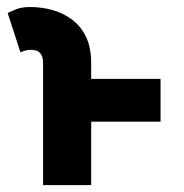

<svg xmlns="http://www.w3.org/2000/svg" viewBox="-20 -541 537 561"><path d="M246.4 -356.8Q246.4 -402.4 231.2 -433.7Q215.9 -465 190 -484.1Q164.2 -503.2 132.6 -511.9Q101 -520.5 68.3 -520.5Q44.2 -520.5 27.9 -514.2Q11.6 -507.8 2.4 -502.9L39.9 -387.7Q44.6 -390.7 53.2 -393.1Q61.8 -395.5 68.3 -395.5Q78.6 -395.5 85.6 -393.3Q92.7 -391 97.1 -386.1Q101.6 -381.2 103.7 -374.1Q105.8 -366.9 105.8 -356.8V0H246.4V-185.5H449.1V-310.5H246.4Z"/></svg>

Font: Giphurs SC
Style: Regular
Weight: 400
Version: Version 0.920